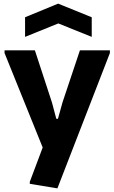

<svg xmlns="http://www.w3.org/2000/svg" viewBox="-20 -817 630 1057"><path d="M144 195V184L215 -5L5 -525V-540H172L266 -253L290 -163H299L324 -253L420 -540H585V-525L296 220ZM118 -722 300 -797 485 -722V-614L301 -688L118 -614Z"/></svg>

Font: Encode Sans Narrow
Style: Bold
Weight: 700
Designer: Pablo Impallari, Andres Torresi
Foundry: Pablo Impallari, Andres Torresi
Version: Version 1.000; ttfautohint (v1.00) -l 8 -r 50 -G 200 -x 14 -